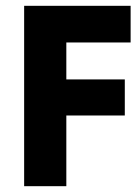

<svg xmlns="http://www.w3.org/2000/svg" viewBox="-20 -640 478 660"><path d="M409 -367H208V-494H429V-620H63V0H208V-243H409Z"/></svg>

Font: Gemini
Style: Regular
Weight: 700
Designer: Pushpananda Ekanayake, Sol Matas, Kosala Senevirathne
Foundry: Mooniak
Version: Version 1.000;PS 1.0;hotconv 1.0.86;makeotf.lib2.5.63406